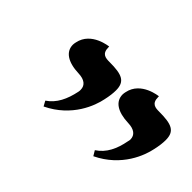

<svg xmlns="http://www.w3.org/2000/svg" viewBox="-57 -755 718 718"><g transform="rotate(45 301.5 -396.0)"><path d="M454 -230C556 -279 588 -370 596 -410C601 -432 603 -450 603 -464C603 -511 577 -522 510 -522C491 -522 469 -523 469 -558V-562C469 -562 384 -554 370 -485C369 -480 368 -476 368 -471C368 -434 400 -412 459 -410C490 -409 508 -396 508 -372C508 -368 507 -365 506 -361C497 -313 479 -274 442 -250ZM191 -230C293 -279 325 -370 333 -410C338 -432 340 -450 340 -464C340 -511 314 -522 248 -522C228 -522 206 -523 206 -558V-562C206 -562 121 -554 107 -485C106 -480 105 -476 105 -471C105 -434 138 -412 196 -410C227 -409 245 -396 245 -372C245 -368 245 -365 244 -361C234 -313 216 -274 180 -250Z"/></g></svg>

Font: Libertinus Serif
Style: Bold Italic
Weight: 700
Italic angle: -12°
Designer: Philipp H. Poll, Khaled Hosny
Foundry: Caleb Maclennan
Version: Version 7.050;RELEASE